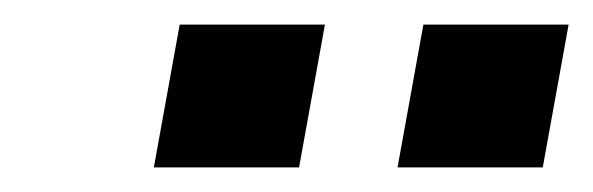

<svg xmlns="http://www.w3.org/2000/svg" viewBox="-20 -716 482 156"><path d="M223 -580H105L126 -696H244ZM421 -580H303L324 -696H442Z"/></svg>

Font: YamahaIndonesia935. App
Style: Bold Italic
Weight: 700
Italic angle: -10°
Designer: Dalton Maag Ltd
Foundry: Dalton Maag Ltd
Version: Version 1.002; January 01, 2024; Regular/Italic